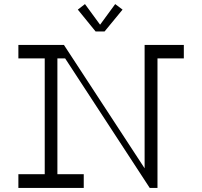

<svg xmlns="http://www.w3.org/2000/svg" viewBox="-20 -920 990 940"><path d="M492 -766 580 -873 544 -900 470 -799 396 -900 361 -873 448 -766ZM880 -700H688V-96L293 -700H70V-634H199V-67H70V0H390V-67H261V-634H299L713 0H751V-634H880Z"/></svg>

Font: Space Cowgirl Light
Style: Regular
Weight: 300
Designer: Valery Marier
Foundry: Valery Marier
Version: Version 1.000;hotconv 1.0.109;makeotfexe 2.5.65596